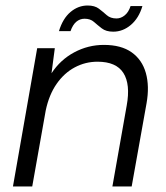

<svg xmlns="http://www.w3.org/2000/svg" viewBox="-20 -677 603 697"><path d="M27 0 115 -502H179L167 -411Q199 -460 249.5 -487Q300 -514 357 -514Q420 -514 458 -487Q496 -460 509.5 -412Q523 -364 512 -302L458 0H388L440 -294Q454 -371 428 -412Q402 -453 334 -453Q290 -453 251.5 -432.5Q213 -412 185.5 -372.5Q158 -333 146 -276L97 0ZM194 -564Q208 -610 236 -633.5Q264 -657 298 -657Q324 -657 339 -645.5Q354 -634 367.5 -622Q381 -610 403 -610Q419 -610 433 -621.5Q447 -633 454 -655H497Q484 -611 455 -586.5Q426 -562 391 -562Q365 -562 349.5 -574Q334 -586 321 -597.5Q308 -609 287 -609Q270 -609 257 -598Q244 -587 236 -564Z"/></svg>

Font: DM Sans 16pt Light
Style: Italic
Weight: 300
Italic angle: -10°
Version: Version 4.004;gftools[0.9.30]